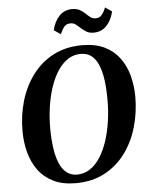

<svg xmlns="http://www.w3.org/2000/svg" viewBox="-62 -1009 835 1070"><g transform="rotate(-5 355.0 -474.0)"><path d="M318 10.5Q245.5 10.5 194 -14.8Q142.5 -40 110.2 -83.8Q78 -127.5 62.8 -184.2Q47.5 -241 47.5 -303.5Q47 -392 70.8 -472.5Q94.5 -553 141.8 -616.2Q189 -679.5 258.8 -716Q328.5 -752.5 420 -752.5Q493.5 -752.5 544.8 -727.5Q596 -702.5 628.2 -658.8Q660.5 -615 675.2 -559.2Q690 -503.5 690.5 -442Q690.5 -353 667 -271.8Q643.5 -190.5 596.5 -127Q549.5 -63.5 479.8 -26.5Q410 10.5 318 10.5ZM329.5 -36.5Q369 -36.5 401.5 -57.8Q434 -79 458.8 -117.2Q483.5 -155.5 500.5 -206.5Q517.5 -257.5 526.2 -317Q535 -376.5 534.5 -441Q534.5 -500 527.8 -548.5Q521 -597 506.5 -632Q492 -667 467.8 -686Q443.5 -705 408 -705Q368.5 -705 336 -683.8Q303.5 -662.5 278.8 -624.8Q254 -587 237 -536.5Q220 -486 211.2 -427Q202.5 -368 202.5 -304.5Q203 -244.5 210 -195.2Q217 -146 232 -110.5Q247 -75 271.2 -55.8Q295.5 -36.5 329.5 -36.5ZM490.5 -816.5Q467 -816.5 450.8 -826Q434.5 -835.5 421.5 -847.8Q408.5 -860 395.8 -869.8Q383 -879.5 366 -879.5Q343 -879.5 330.2 -863.8Q317.5 -848 307.5 -823.5L270 -849.5Q281.5 -898.5 310.2 -928.2Q339 -958 382.5 -958Q407.5 -958 424.2 -948.5Q441 -939 453.8 -926.8Q466.5 -914.5 479 -905Q491.5 -895.5 507.5 -895Q530 -895 542.8 -910.2Q555.5 -925.5 565.5 -951L603 -925.5Q591 -875.5 562.5 -846Q534 -816.5 490.5 -816.5Z"/></g></svg>

Font: Merriweather 60pt
Style: Bold Italic
Weight: 700
Italic angle: -7.8°
Version: Version 2.101